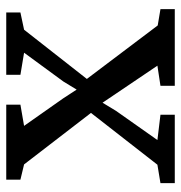

<svg xmlns="http://www.w3.org/2000/svg" viewBox="-2 -592 593 630"><g transform="rotate(-90 295.0 -276.5)"><path d="M70 -57 240 -275 71 -494.5 21 -506.5V-553H267V-506.5L197.5 -494.5L287.5 -366.5L316.5 -322L343 -365.5L437.5 -494.5L365 -506.5V-553H569.5V-506.5L513 -494.5L351.5 -288.5L527 -56L580.5 -47V0H329V-47L395 -57L304.5 -191L273.5 -237L246.5 -192.5L151 -57L234 -47V0H9.5V-47Z"/></g></svg>

Font: Merriweather 24pt
Style: Regular
Weight: 400
Designer: Eben Sorkin
Foundry: Eben Sorkin
Version: Version 2.100